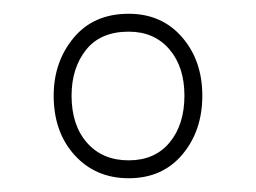

<svg xmlns="http://www.w3.org/2000/svg" viewBox="-20 -578 372 279"><path d="M167 -319Q119 -319 88.5 -352.5Q58 -386 58 -439Q58 -488 87 -523Q116 -558 167 -558Q215 -558 244.5 -524Q274 -490 274 -439Q274 -388 245 -353.5Q216 -319 167 -319ZM167 -345Q205 -345 226.5 -371Q248 -397 248 -439Q248 -481 226 -506.5Q204 -532 167 -532Q126 -532 105 -505.5Q84 -479 84 -439Q84 -396 106.5 -370.5Q129 -345 167 -345Z"/></svg>

Font: Noto Sans SemiCondensed Thin
Style: Regular
Weight: 100
Width: 4
Designer: Monotype Design Team
Foundry: Monotype Imaging Inc.
Version: Version 2.013; ttfautohint (v1.8.4.7-5d5b)